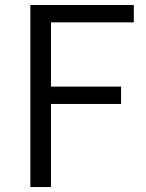

<svg xmlns="http://www.w3.org/2000/svg" viewBox="-20 -752 586 772"><path d="M102.1 0V-731.9H518.1V-662.1H185.1V-403.8H466.8V-334H185.1V0Z"/></svg>

Font: `nÑOS CN Normal
Style: Regular
Weight: 350
Designer: Ryoko NISHIZUKA ?XZm?[P (kana & ideographs); Paul D. Hunt (Latin, Greek & Cyrillic); Wenlong ZHANG _ e??? (bopomofo); Sa
Foundry: Adobe Systems Incorporated
Version: Version 1.004 June 21, 2023